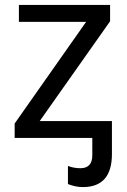

<svg xmlns="http://www.w3.org/2000/svg" viewBox="-20 -556 510 774"><path d="M431.2 64.9Q431.2 198.2 314 198.2Q284.7 198.2 253.9 186V112.8Q276.4 122.1 304.2 122.1Q352.1 122.1 352.1 69.8V0H39.1V-58.1L327.1 -467.8H56.2V-536.1H423.8V-470.2L140.1 -67.9H431.2Z"/></svg>

Font: Noto Sans Southeast Asian
Style: Regular
Weight: 400
Designer: Monotype Design Team
Foundry: Monotype Imaging Inc.
Version: Version 1.06 uh; ttfautohint (v1.4.1)